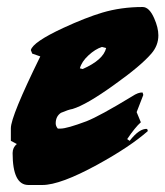

<svg xmlns="http://www.w3.org/2000/svg" viewBox="-20 -511 472 548"><path d="M432 -410Q432 -381 412 -358Q382 -323 306 -269Q227 -212 187 -200Q175 -198 154 -189Q139 -179 139 -159Q139 -151 145 -144H153Q171 -144 227 -165Q265 -180 357 -236Q375 -248 387 -247L389 -240L370 -191L382 -162Q366 -148 343 -114L350 -109Q378 -145 400 -143L402 -137Q351 -92 258 -41Q152 17 101 17H61Q16 17 16 -74Q16 -90 28 -100L11 -109V-145Q11 -179 95 -350L72 -358L68 -368Q74 -391 160 -431Q225 -461 272 -475Q326 -491 387 -491Q406 -491 420 -459Q432 -432 432 -410ZM283 -374 271 -377Q252 -371 232.5 -353Q213 -335 208 -316L216 -314Q275 -340 283 -374Z"/></svg>

Font: Ode an Erik AH
Style: Regular
Weight: 400
Designer: Andreas Höfeld
Foundry: Fontgrube AH
Version: Version 2.00